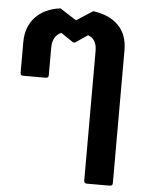

<svg xmlns="http://www.w3.org/2000/svg" viewBox="-55 -624 694 889"><g transform="rotate(5 291.5 -179.0)"><path d="M382 220Q369 220 369 207V-396Q369 -423 358.5 -441Q348 -459 328 -465L270 -426H262L204 -465Q185 -458 174 -439.5Q163 -421 163 -394V-265Q163 -252 150 -252H45Q32 -252 32 -265V-407Q32 -478 73.5 -523Q115 -568 190 -578L266 -529L342 -578Q419 -568 460.5 -525Q502 -482 502 -411V207Q502 220 488 220Z"/></g></svg>

Font: LINE Seed Sans TH App
Style: Bold
Weight: 700
Designer: Dalton Maag Ltd | Thai characters by Cadson Demak Co.,Ltd.
Foundry: Dalton Maag Ltd
Version: Version 1.003